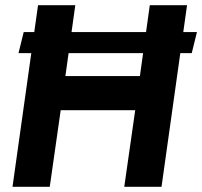

<svg xmlns="http://www.w3.org/2000/svg" viewBox="-20 -717 776 737"><path d="M28 0 126 -697H269L231 -425H517L555 -697H698L600 0H457L499 -294H213L171 0ZM51 -513 71 -594H736L716 -513Z"/></svg>

Font: Hanken Grotesk ExtraBold
Style: Italic
Weight: 800
Italic angle: -8°
Designer: Alfredo Marco Pradil
Foundry: Hanken Design Co.
Version: Version 3.013